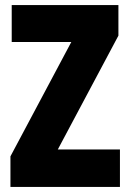

<svg xmlns="http://www.w3.org/2000/svg" viewBox="-20 -734 512 754"><path d="M21 0V-120L260 -569H26V-714H445V-594L207 -147H451V0Z"/></svg>

Font: Noto Sans UI CondBlack
Style: Regular
Weight: 900
Width: 3
Designer: Monotype Design Team
Foundry: Monotype Imaging Inc.
Version: Version 1.001